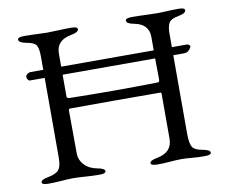

<svg xmlns="http://www.w3.org/2000/svg" viewBox="-74 -746 1010 844"><g transform="rotate(-10 431.0 -324.0)"><path d="M715 -100Q716 -60 725.5 -45Q735 -30 770 -24Q803 -18 803 -6Q803 5 774 5Q745 5 717 2.5Q689 0 670 0Q650 0 621 2.5Q592 5 563 5Q534 5 534 -6Q534 -18 567 -24Q635 -37 635 -97V-297Q635 -304 630 -304Q431 -305 226 -304Q221 -304 221 -293Q221 -266 221.5 -206.5Q222 -147 222 -106Q222 -75 243.5 -52.5Q265 -30 300 -24Q333 -18 333 -6Q333 5 304 5Q276 5 242.5 2.5Q209 0 187 0Q167 0 136 2.5Q105 5 77 5Q48 5 48 -6Q48 -18 81 -24Q117 -31 129 -46.5Q141 -62 141 -99V-456H76Q70 -456 66 -462Q62 -468 62 -474Q62 -481 69.5 -486.5Q77 -492 86 -492H141V-551Q141 -588 132 -602Q123 -616 88 -622Q55 -628 55 -642Q55 -653 84 -653Q113 -653 141 -651.5Q169 -650 187 -650Q206 -650 235 -651.5Q264 -653 293 -653Q322 -653 322 -642Q322 -628 289 -622Q221 -610 221 -551V-492H224H634V-552Q634 -610 569 -622Q536 -628 536 -642Q536 -653 565 -653Q593 -653 626.5 -651.5Q660 -650 681 -650Q697 -650 720 -651.5Q743 -653 772 -653Q801 -653 801 -642Q801 -628 768 -622Q734 -616 724.5 -600.5Q715 -585 715 -552V-492H782Q788 -492 792.5 -487.5Q797 -483 795 -478Q783 -456 764 -456H715ZM634 -456H222H221V-359Q221 -350 235 -350Q432 -346 628 -350Q635 -350 635 -362Q635 -423 634 -456Z"/></g></svg>

Font: EB Garamond
Style: SC
Weight: 400
Version: Version 000.010